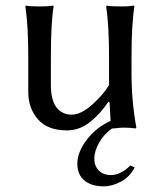

<svg xmlns="http://www.w3.org/2000/svg" viewBox="-20 -452 578 680"><path d="M347.2 208Q304.7 208 279.3 187.5Q253.9 167 253.9 127Q253.9 86.9 287.1 43.2Q320.3 -0.5 371.6 -23.9L368.2 -88.9L363.8 -91.8Q335 -47.9 297.9 -19Q260.7 9.8 217.8 9.8Q148.4 9.8 114.3 -29.5Q80.1 -68.8 80.1 -126V-249Q80.1 -362.3 69.8 -429.2L71.8 -432.1Q85.9 -429.2 120.1 -429.2Q135.7 -429.2 147.9 -429.9Q160.2 -430.7 164.6 -431.6L168.9 -432.1L169.9 -429.2Q160.2 -370.1 160.2 -249V-149.9Q160.2 -124.5 165 -105.2Q169.9 -85.9 177.5 -75Q185.1 -64 195.3 -57.1Q205.6 -50.3 214.6 -48.1Q223.6 -45.9 233.9 -45.9Q266.6 -45.9 306.6 -81.5Q346.7 -117.2 366.2 -150.9V-249Q366.2 -362.3 356 -429.2L357.9 -432.1Q371.6 -429.2 405.8 -429.2Q421.4 -429.2 433.6 -429.7Q445.3 -430.7 450.2 -431.6L455.1 -432.1L456.1 -429.2Q445.8 -367.2 445.8 -249V-191.9Q445.8 -93.8 462.9 0L460.9 2.9Q441.4 0 416.5 0Q408.2 0 381.8 2.9H377Q348.6 22.5 331.3 53Q314 83.5 314 109.9Q314 135.3 329.8 151.6Q345.7 168 373 168Q407.7 168 441.9 133.8L457 141.1Q440.4 173.8 408.9 190.9Q377.4 208 347.2 208Z"/></svg>

Font: Linux Biolinum
Style: Regular
Weight: 400
Designer: Philipp H. Poll
Foundry: Philipp H. Poll
Version: Version 0.6.4